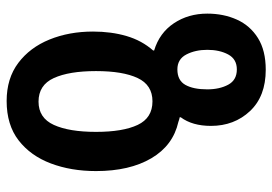

<svg xmlns="http://www.w3.org/2000/svg" viewBox="-141 -669 820 578"><g transform="rotate(90 269.0 -380.0)"><path d="M284 10Q216 10 169.5 -25Q123 -60 99 -119Q75 -178 75 -250Q75 -305 88.5 -351Q102 -397 132 -431V-434Q79 -450 50 -493.5Q21 -537 21 -594Q21 -643 39 -683Q57 -723 94.5 -746.5Q132 -770 190 -770Q270 -770 314.5 -722.5Q359 -675 359 -605Q359 -549 333 -514V-511Q339 -510 347 -507Q418 -491 456.5 -425.5Q495 -360 495 -259Q495 -184 472 -123Q449 -62 402.5 -26Q356 10 284 10ZM189 -504Q222 -504 235.5 -528Q249 -552 249 -594Q249 -631 235 -657Q221 -683 189 -683Q158 -683 144 -657Q130 -631 130 -594Q130 -558 144 -531Q158 -504 189 -504ZM286 -86Q335 -86 356 -132Q377 -178 377 -259Q377 -340 356 -384.5Q335 -429 285 -429Q236 -429 215 -384.5Q194 -340 194 -259Q194 -178 215 -132Q236 -86 286 -86Z"/></g></svg>

Font: Noto Sans Georgian Condensed SemiBold
Style: Regular
Weight: 600
Width: 3
Designer: Monotype Design Team, Akaki Razmadze
Foundry: Google LLC
Version: Version 2.005; ttfautohint (v1.8.4.7-5d5b)